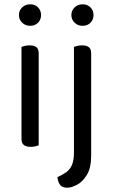

<svg xmlns="http://www.w3.org/2000/svg" viewBox="-20 -678 524 893"><path d="M68 -608Q68 -629 83 -643.5Q98 -658 120 -658Q143 -658 157 -643.5Q171 -629 171 -608Q171 -587 157 -572.5Q143 -558 120 -558Q98 -558 83 -572.5Q68 -587 68 -608ZM80 -264H160V-2Q155 0 145 2.5Q135 5 123 5Q102 5 91 -3.5Q80 -12 80 -31ZM160 -225H80V-460Q85 -462 95.5 -464.5Q106 -467 118 -467Q139 -467 149.5 -458.5Q160 -450 160 -430ZM247 146Q271 135 288 123Q305 111 314.5 89.5Q324 68 324 30V-303H404V45Q404 103 384 135.5Q364 168 338 181.5Q312 195 293 195Q268 195 258.5 180.5Q249 166 247 146ZM312 -608Q312 -629 327 -643.5Q342 -658 364 -658Q387 -658 401 -643.5Q415 -629 415 -608Q415 -587 401 -572.5Q387 -558 364 -558Q342 -558 327 -572.5Q312 -587 312 -608ZM404 -214 324 -225V-460Q329 -462 339.5 -464.5Q350 -467 362 -467Q383 -467 393.5 -458.5Q404 -450 404 -430Z"/></svg>

Font: Baloo Tamma 2
Style: Regular
Weight: 400
Designer: Divya Kowshik, Shuchita Grover and Ek Type
Foundry: Ek Type
Version: Version 1.700